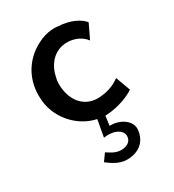

<svg xmlns="http://www.w3.org/2000/svg" viewBox="-176 -585 837 924"><g transform="rotate(-30 242.5 -123.0)"><path d="M154 -242C154 -254 156 -265 159 -277C170 -333 207 -381 262 -392C313 -402 364 -382 389 -347L427 -426C410 -450 360 -480 290 -483C279 -485 267 -485 256 -484C228 -482 202 -474 177 -461C100 -423 42 -345 42 -241C42 -207 47 -177 59 -148C88 -76 151 -21 222 -4L230 -2L213 92C221 91 231 89 244 90C282 91 318 112 313 146C310 174 282 185 255 185C224 185 196 164 182 155L154 194C174 209 211 239 257 239C333 239 370 193 374 137C377 87 318 56 275 56H265L272 3H279C353 -1 412 -29 437 -46L407 -128L405 -126C384 -111 350 -93 307 -89C217 -75 154 -139 154 -242Z"/></g></svg>

Font: Bluebird
Style: LiNrw
Weight: 300
Designer: Jasper
Foundry: Cannot Into Space Fonts
Version: Version 0.98